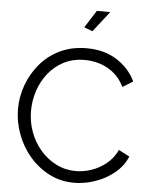

<svg xmlns="http://www.w3.org/2000/svg" viewBox="-61 -967 807 1023"><g transform="rotate(5 343.0 -455.5)"><path d="M42 -360Q42 -425 64.5 -487.5Q87 -550 130 -601.5Q173 -653 236 -683.5Q299 -714 379 -714Q474 -714 541.5 -670.5Q609 -627 641 -559L586 -525Q563 -572 528 -599.5Q493 -627 453.5 -639Q414 -651 375 -651Q311 -651 262 -625.5Q213 -600 179.5 -557.5Q146 -515 129 -462.5Q112 -410 112 -356Q112 -297 132 -243Q152 -189 188 -147.5Q224 -106 272.5 -81.5Q321 -57 378 -57Q418 -57 460 -71Q502 -85 538.5 -114Q575 -143 597 -189L655 -159Q633 -106 587 -69Q541 -32 484.5 -13Q428 6 374 6Q301 6 240 -25.5Q179 -57 134.5 -109.5Q90 -162 66 -227.5Q42 -293 42 -360ZM401 -807 356 -824 415 -917H487Z"/></g></svg>

Font: Raleway Thin
Style: Regular
Weight: 400
Version: Version 4.026